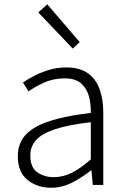

<svg xmlns="http://www.w3.org/2000/svg" viewBox="-20 -861 587 894"><path d="M217.8 13.2Q153.3 13.2 108.2 -23.2Q63 -59.6 63 -133.8Q63 -222.7 144.8 -268.8Q226.6 -314.9 402.8 -335Q403.8 -374.5 394.3 -411.4Q384.8 -448.2 358.2 -472.2Q331.5 -496.1 280.8 -496.1Q228.5 -496.1 184.6 -476.1Q140.6 -456.1 112.8 -435.1L86.9 -477.1Q107.4 -491.2 138.2 -507.3Q168.9 -523.4 207.3 -535.2Q245.6 -546.9 289.1 -546.9Q352.5 -546.9 390.1 -519.3Q427.7 -491.7 444.3 -444.3Q460.9 -397 460.9 -337.9V0H412.1L405.8 -67.9H403.8Q363.3 -35.2 316.2 -11Q269 13.2 217.8 13.2ZM230 -36.1Q274.4 -36.1 315.2 -56.9Q356 -77.6 402.8 -119.1V-292Q297.9 -279.8 236.1 -259.3Q174.3 -238.8 147.7 -208.5Q121.1 -178.2 121.1 -137.2Q121.1 -82 153.3 -59.1Q185.5 -36.1 230 -36.1ZM318.8 -634.8 158.2 -803.2 200.2 -840.8 351.1 -665Z"/></svg>

Font: Source Han Sans CN Light
Style: Regular
Weight: 300
Designer: Ryoko NISHIZUKA  (kana, bopomofo & ideographs); Paul D. Hunt (Latin, Greek & Cyrillic); Sandoll Communications , Soo-you
Foundry: Adobe
Version: Version 2.000;hotconv 1.0.107;makeotfexe 2.5.65593